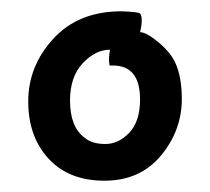

<svg xmlns="http://www.w3.org/2000/svg" viewBox="-20 -566 372 340"><path d="M195 -546Q225 -545 228 -542Q231 -539 231 -530Q231 -521 228 -509Q237 -509 252.5 -497.5Q268 -486 278 -474Q302 -447 302 -391Q302 -335 265 -290.5Q228 -246 165 -246Q102 -246 66 -285Q30 -324 30 -386.5Q30 -449 74.5 -497.5Q119 -546 195 -546ZM174 -450 173 -458Q173 -470 175 -478Q149 -478 126.5 -454Q104 -430 104 -388Q104 -341 130 -322Q143 -311 166.5 -311Q190 -311 209 -331Q228 -351 228 -390Q228 -450 180 -450Z"/></svg>

Font: Bubblegum Sans
Style: Regular
Weight: 400
Designer: Angel Koziupa and Alejandro Paul
Foundry: Angel Koziupa and Alejandro Paul
Version: Version 1.001